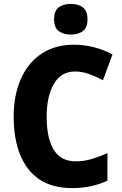

<svg xmlns="http://www.w3.org/2000/svg" viewBox="-20 -953 627 983"><path d="M364 -587Q293 -587 256 -524Q219 -461 219 -355Q219 -244 255.5 -185.5Q292 -127 368 -127Q409 -127 448 -138.5Q487 -150 530 -169V-28Q449 10 350 10Q248 10 182 -34.5Q116 -79 83 -161Q50 -243 50 -356Q50 -464 86 -547Q122 -630 191 -677Q260 -724 359 -724Q460 -724 556 -675L507 -542Q472 -561 436 -574Q400 -587 364 -587ZM343 -933Q381 -933 404.5 -915Q428 -897 428 -854Q428 -811 404 -793.5Q380 -776 343 -776Q305 -776 281 -793.5Q257 -811 257 -854Q257 -898 280.5 -915.5Q304 -933 343 -933Z"/></svg>

Font: Noto Sans Telugu SemiCondensed ExtraBold
Style: Regular
Weight: 800
Width: 4
Designer: Jelle Bosma - Monotype Design Team
Foundry: Monotype Imaging Inc.
Version: Version 2.005; ttfautohint (v1.8.4.7-5d5b)